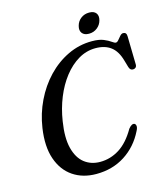

<svg xmlns="http://www.w3.org/2000/svg" viewBox="-127 -968 925 1076"><g transform="rotate(-15 335.0 -430.0)"><path d="M576.5 -203.5Q583.5 -200 584.8 -189.2Q586 -178.5 577 -161.5Q537 -80.5 464.8 -34Q392.5 12.5 298 12.5Q220 12.5 163.5 -25.8Q107 -64 81.8 -137Q56.5 -210 72 -314.5Q84 -395.5 118.8 -467.5Q153.5 -539.5 206.2 -594.8Q259 -650 325 -681.5Q391 -713 465 -713Q507 -713 532.5 -702.2Q558 -691.5 572.2 -681Q586.5 -670.5 594 -670.5Q602 -670.5 610.2 -680.8Q618.5 -691 627.5 -701.2Q636.5 -711.5 646 -711.5Q665.5 -711.5 666 -688.5L669.5 -523Q669.5 -512 663.2 -506.2Q657 -500.5 648 -500.5Q631 -500 625 -521L613.5 -560.5Q597.5 -618 563 -644Q528.5 -670 474.5 -670Q421.5 -670 375 -642.5Q328.5 -615 291 -567Q253.5 -519 228 -456.2Q202.5 -393.5 191.5 -322.5Q176.5 -228.5 192 -167.8Q207.5 -107 245.5 -77.2Q283.5 -47.5 336.5 -47.5Q396 -47.5 448 -80.2Q500 -113 541.5 -185Q561.5 -210 576.5 -203.5ZM461.5 -757.5Q434 -757.5 421.8 -773.5Q409.5 -789.5 416.5 -815Q423 -840.5 443.5 -856.2Q464 -872 492 -872Q519.5 -872 531.5 -856.2Q543.5 -840.5 536.5 -815Q530 -790 509.5 -773.8Q489 -757.5 461.5 -757.5Z"/></g></svg>

Font: Fraunces 72pt Soft
Style: Italic
Weight: 400
Italic angle: -16°
Version: Version 1.000;[b76b70a41]